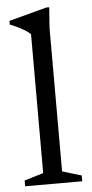

<svg xmlns="http://www.w3.org/2000/svg" viewBox="-52 -747 374 779"><g transform="rotate(-5 134.5 -357.5)"><path d="M173 -47 251 -23.5V0H18.5V-23.5L96 -47V-612.5Q89.5 -619.5 77.5 -627.2Q65.5 -635 49.2 -643.2Q33 -651.5 13.5 -659V-674L167 -715H179L173 -631Z"/></g></svg>

Font: Newsreader 16pt 16pt
Style: Regular
Weight: 400
Version: Version 1.003